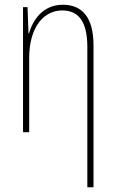

<svg xmlns="http://www.w3.org/2000/svg" viewBox="-20 -557 498 809"><path d="M348 232H374V-366C374 -485 325 -537 245 -537C160 -537 118 -472 102 -416H100L96 -527H77V0H103V-312C103 -448 168 -513 242 -513C309 -513 348 -469 348 -359Z"/></svg>

Font: Noto Sans Condensed Thin
Style: Regular
Weight: 100
Width: 3
Designer: Monotype Design Team
Foundry: Monotype Imaging Inc.
Version: Version 2.013